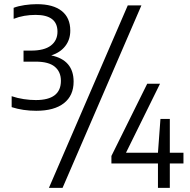

<svg xmlns="http://www.w3.org/2000/svg" viewBox="-20 -834 914 922"><path d="M154 -302Q90.5 -302 36 -319.5V-372Q64 -362.5 94.2 -358Q124.5 -353.5 152 -353.5Q272.5 -353.5 272.5 -446Q272.5 -489 243.2 -513.5Q214 -538 151 -538H93V-591H129.5Q192.5 -591 224.2 -615.2Q256 -639.5 256 -682Q256 -762.5 151 -762.5Q123.5 -762.5 97 -758Q70.5 -753.5 45.5 -743.5V-796.5Q67.5 -805 97.8 -809.5Q128 -814 157 -814Q235.5 -814 276.5 -781.2Q317.5 -748.5 317.5 -687Q317.5 -643.5 293.2 -612.5Q269 -581.5 226 -568Q333.5 -545.5 333.5 -442Q333.5 -375 287 -338.5Q240.5 -302 154 -302ZM215 68 593.5 -808H659L280.5 68ZM515 -49V-85L687 -432H748.5L585 -100.5H738.5L750.5 -263H795.5V-100.5H861V-49H795.5V68H738.5V-49Z"/></svg>

Font: Encode Sans Semi Condensed
Style: Regular
Weight: 400
Width: 4
Designer: Multiple Designers
Foundry: Impallari Type
Version: Version 3.000; ttfautohint (v1.8.3) -l 8 -r 50 -G 200 -x 14 